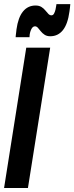

<svg xmlns="http://www.w3.org/2000/svg" viewBox="-36 -938 371 958"><path d="M-15.7 0 95 -700H214.4L103.4 0ZM42 -752.5Q42.4 -757.7 42.9 -762.7Q43.4 -767.7 44.1 -772.5Q44.8 -777.3 45.3 -782.1Q45.8 -786.9 46.2 -791.1Q54.6 -851.3 78.9 -880.9Q103.2 -910.5 141.4 -910.5Q158.8 -910.5 170.5 -903.3Q182.2 -896.1 190.2 -886Q198.2 -875.9 205.3 -868.7Q212.4 -861.5 220.6 -861.5Q228.8 -861.5 233.5 -870Q238.2 -878.5 240.9 -889.9Q243.6 -901.3 244.6 -910.1Q244.6 -910.1 245.1 -913.5Q245.6 -916.9 245.6 -917.5H314.8Q313.8 -908.1 312.9 -898.7Q312 -889.3 310.6 -880.7Q302.2 -817.9 277.8 -787.5Q253.4 -757.1 214.8 -757.1Q198 -757.1 186.6 -764.6Q175.2 -772.1 167.5 -781.9Q159.8 -791.7 153.2 -799.2Q146.6 -806.7 138.6 -806.7Q126.8 -806.7 119.6 -790.9Q112.4 -775.1 111.6 -758.7Q111.6 -758.7 111.6 -757.7Q111.6 -756.7 111.4 -755.6Q111.2 -754.5 111.2 -753.5Q111.2 -752.5 111.2 -752.5Z"/></svg>

Font: Georama
Style: Italic
Weight: 400
Width: 2
Italic angle: -9°
Designer: Jean-Baptiste Levee
Foundry: Production Type
Version: Version 1.000